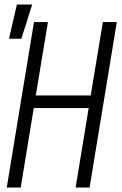

<svg xmlns="http://www.w3.org/2000/svg" viewBox="-20 -833 540 853"><path d="M10 0 131 -735H193L139 -409H383L437 -735H499L378 0H316L374 -353H130L72 0ZM20 -661 55 -813H123L75 -661Z"/></svg>

Font: Iosevka Curly Light
Style: Italic
Weight: 300
Italic angle: -9°
Monospace: yes
Designer: Belleve Invis
Foundry: Belleve Invis
Version: Version 22.1.2; ttfautohint (v1.8.4)